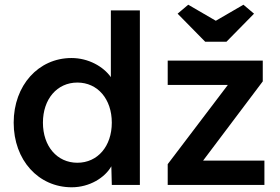

<svg xmlns="http://www.w3.org/2000/svg" viewBox="-20 -784 1188 814"><path d="M284 10C360 10 425 -31 452 -79L454 0H573V-740H450V-457C418 -502 355 -538 283 -538C143 -538 38 -422 38 -264C38 -105 143 10 284 10ZM162 -264C162 -364 222 -434 308 -434C394 -434 454 -364 454 -264C454 -164 394 -94 308 -94C222 -94 162 -164 162 -264ZM691 0H1101V-103H841L1094 -439V-527H691V-424H946L691 -88ZM733 -726 850 -607H940L1057 -726L1012 -764L895 -696L778 -764Z"/></svg>

Font: Easer Grotesk Medium
Style: Regular
Weight: 500
Designer: Boardeaser, Bonnie Shaver-Troup, Thomas Jockin
Foundry: Lexend
Version: Version 1.001;Glyphs 3.1.2 (3151)